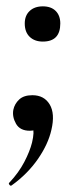

<svg xmlns="http://www.w3.org/2000/svg" viewBox="-20 -404 262 605"><path d="M17 180Q13 183 9.5 178Q6 173 10 171Q39 140 56.5 106.5Q74 73 81 45Q89 11 83 -3Q77 -17 77 -18L110 -36Q111 -14 102.5 -3Q94 8 74 8Q43 8 30.5 -14Q18 -36 22 -58Q26 -77 40.5 -90.5Q55 -104 82 -104Q119 -104 136.5 -75Q154 -46 142 5Q132 50 99.5 97Q67 144 17 180ZM115 -273Q89 -273 73.5 -288Q58 -303 58 -330Q58 -355 73.5 -369.5Q89 -384 115 -384Q141 -384 155.5 -369.5Q170 -355 170 -330Q170 -273 115 -273Z"/></svg>

Font: Cormorant Garamond Light
Style: Bold Italic
Weight: 700
Italic angle: -10°
Version: Version 4.001